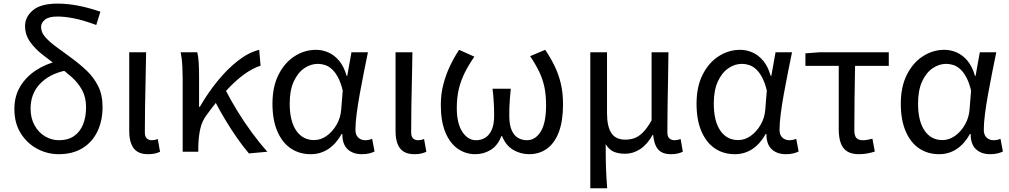

<svg xmlns="http://www.w3.org/2000/svg" viewBox="-20 -829 5515 1049"><path d="M300.4 13.4Q239 13.4 183.5 -16Q128 -45.3 93.3 -100.8Q58.6 -156.2 58.6 -233.4Q58.6 -303.8 90.6 -356.7Q122.5 -409.5 175.9 -444.5Q229.4 -479.4 293.8 -495L337.8 -443.5Q248.5 -424.4 197.8 -370.3Q147.1 -316.2 147.1 -236Q147.1 -182.9 169.1 -143.7Q191 -104.5 226.6 -83.7Q262.2 -62.9 302.4 -62.9Q351.7 -62.9 384.5 -85.7Q417.3 -108.4 433.7 -148.9Q450.2 -189.4 450.2 -243.6Q450.2 -296.6 429.1 -335.9Q407.9 -375.2 373.2 -406.6Q338.4 -438 297.6 -466.6Q253.7 -498.1 212 -530.7Q170.3 -563.3 143.6 -601.6Q116.9 -639.8 116.9 -687.2Q116.9 -736.7 159.9 -773Q202.8 -809.3 295.4 -809.3Q346.4 -809.3 403.7 -798.7Q461.1 -788 528.5 -765L505.9 -692.5Q436.9 -718 385.4 -728.4Q333.9 -738.7 294.1 -738.7Q246.6 -738.7 225.5 -721.5Q204.4 -704.2 204.4 -681.8Q204.4 -652.5 226.9 -626.7Q249.4 -600.9 286.4 -573.8Q323.3 -546.8 367.1 -514.6Q413.8 -480.6 453.3 -443.3Q492.7 -406 516.5 -358.1Q540.3 -310.3 540.3 -245Q540.3 -168.1 511.8 -109.8Q483.4 -51.6 430 -19.1Q376.7 13.4 300.4 13.4Z M789.3 13.4Q751.9 13.4 729.5 -1.2Q707 -15.9 696.6 -44.1Q686.1 -72.3 686.1 -112.4V-543.4H778.3Q777.5 -469.8 775.5 -393.9Q773.6 -318 772.5 -244.8Q771.4 -171.5 771.4 -105.8Q771.4 -83.3 781.6 -73.1Q791.7 -62.9 809.4 -62.9Q817 -62.9 824.9 -64.4Q832.8 -65.9 842 -69.3L854.4 0.1Q842.8 5.7 827.7 9.5Q812.6 13.4 789.3 13.4Z M978.1 0V-394.4Q978.1 -427.2 976.3 -466.9Q974.6 -506.5 967.2 -543.4H1057.8Q1063.6 -521.5 1065.6 -486.8Q1067.6 -452.1 1067.6 -416V-245.6H1072Q1115.2 -320.6 1168.2 -385.9Q1221.2 -451.2 1279.7 -496.9Q1338.2 -542.7 1396.1 -556.8L1403.6 -470.1Q1358.6 -455.6 1311.2 -420.9Q1263.9 -386.1 1213.8 -331.2Q1163.6 -276.2 1108.4 -200.1Q1083.7 -167.5 1074.1 -124.6Q1064.6 -81.7 1063.4 -28.3V0ZM1339.9 9.3Q1309.7 -26 1276.3 -73.6Q1243 -121.2 1210.7 -174.8Q1178.3 -228.5 1151.7 -280.6L1212 -337.7Q1239.2 -284.1 1276.5 -223.2Q1313.8 -162.2 1356.6 -104.1Q1399.4 -46 1440.8 0Z M1677.5 13.4Q1615.8 13.4 1568.9 -18.1Q1521.9 -49.7 1495.3 -111.5Q1468.6 -173.3 1468.6 -262.3Q1468.6 -355.7 1502 -421.4Q1535.3 -487.2 1589.8 -522Q1644.2 -556.8 1706.6 -556.8Q1741 -556.8 1773.6 -542.7Q1806.1 -528.7 1832.6 -497.4Q1859 -466 1874 -414.2H1877.1L1900.2 -543.4H1990.2Q1979.2 -489.9 1967.5 -431.1Q1955.7 -372.4 1945.4 -314.9Q1935.1 -257.4 1928.5 -206.8Q1922 -156.3 1922 -119.2Q1922 -91.6 1937.5 -77.3Q1953 -62.9 1975.7 -62.9Q1985 -62.9 1995.1 -65Q2005.2 -67.1 2013.3 -70.5L2026.4 -1.1Q2015.3 4.4 1998 8.9Q1980.8 13.4 1956.7 13.4Q1908.6 13.4 1879.4 -13.5Q1850.2 -40.4 1850.3 -96.9H1846.5Q1783.8 13.4 1677.5 13.4ZM1696.1 -63.7Q1732.3 -63.7 1764.5 -86.5Q1796.8 -109.3 1819 -147.7Q1841.1 -186.1 1844.3 -232.1L1852.5 -334.6Q1841.5 -379.2 1826 -407.7Q1810.5 -436.2 1792.3 -452.1Q1774.1 -468.1 1754.7 -474.1Q1735.3 -480.1 1716.5 -480.1Q1677.2 -480.1 1641.9 -455.7Q1606.6 -431.4 1584.7 -383.3Q1562.8 -335.1 1562.8 -263Q1562.8 -168 1598.2 -115.8Q1633.7 -63.7 1696.1 -63.7Z M2244.3 13.4Q2206.9 13.4 2184.5 -1.2Q2162 -15.9 2151.6 -44.1Q2141.1 -72.3 2141.1 -112.4V-543.4H2233.3Q2232.5 -469.8 2230.5 -393.9Q2228.6 -318 2227.5 -244.8Q2226.4 -171.5 2226.4 -105.8Q2226.4 -83.3 2236.6 -73.1Q2246.7 -62.9 2264.4 -62.9Q2272 -62.9 2279.9 -64.4Q2287.8 -65.9 2297 -69.3L2309.4 0.1Q2297.8 5.7 2282.7 9.5Q2267.6 13.4 2244.3 13.4Z M2576.6 13.4Q2523.5 13.4 2480.7 -16.6Q2437.9 -46.6 2413.2 -106.6Q2388.4 -166.6 2388.4 -255.8Q2388.4 -313.6 2401.7 -366Q2415.1 -418.4 2437.6 -466.5Q2460.2 -514.6 2488.4 -556.8L2571.7 -519.4Q2541 -475.2 2519.6 -432.5Q2498.1 -389.8 2486.9 -343.1Q2475.7 -296.3 2475.7 -239.7Q2475.7 -155 2505.8 -109Q2536 -62.9 2581.3 -62.9Q2607.8 -62.9 2630 -75.9Q2652.2 -89 2666 -118.5Q2679.8 -148 2679.8 -198.1Q2679.8 -220.8 2679 -243.2Q2678.2 -265.6 2676.4 -290.5Q2674.7 -315.5 2670.9 -344.2H2770.7Q2767.9 -315.5 2765.9 -290.5Q2763.9 -265.6 2763.1 -243.2Q2762.4 -220.8 2762.4 -198.1Q2762.4 -146.4 2775.8 -116.9Q2789.2 -87.4 2811.3 -75.1Q2833.4 -62.9 2859.1 -62.9Q2904.6 -62.9 2934 -109.6Q2963.5 -156.3 2963.5 -253.9Q2963.5 -309.9 2954.5 -353Q2945.4 -396.1 2926.3 -436.3Q2907.1 -476.6 2876.4 -522.2L2958.9 -556.8Q2988.2 -513.3 3009.9 -468.7Q3031.7 -424.1 3043.9 -373.1Q3056.1 -322.1 3056.1 -258.6Q3056.1 -167.9 3033.2 -107.5Q3010.4 -47.2 2968.7 -16.9Q2927 13.4 2871.3 13.4Q2824.5 13.4 2784.3 -10Q2744.1 -33.4 2723.2 -85.2H2719.2Q2699.2 -33.4 2661 -10Q2622.7 13.4 2576.6 13.4Z M3205.1 199.6V-543.4H3296.5V-210.3Q3296.5 -138.9 3319.9 -102.5Q3343.4 -66 3396.3 -66Q3421.4 -66 3444.5 -73.6Q3467.6 -81.2 3491.2 -104.1Q3514.8 -126.9 3540 -171.4V-543.4H3632.1Q3631.3 -469.8 3629.9 -393.9Q3628.4 -318 3627.3 -244.8Q3626.2 -171.5 3626.2 -105.8Q3626.2 -83.3 3637 -73.1Q3647.7 -62.9 3665.4 -62.9Q3673.4 -62.9 3681.1 -64.4Q3688.8 -65.9 3698.8 -69.3L3710.6 0.1Q3698.9 5.7 3683.7 9.5Q3668.4 13.4 3645.6 13.4Q3599.3 13.4 3576.4 -11.9Q3553.6 -37.3 3548.4 -92.4H3546Q3516.6 -40 3477.9 -14.5Q3439.1 11 3395.2 11Q3361.6 11 3335.1 0.8Q3308.7 -9.5 3289.2 -41.2Q3289.2 -1.5 3289.6 29.5Q3290 60.5 3290.8 87.2Q3291.7 113.9 3293.3 140.7Q3294.9 167.5 3297.3 199.6Z M3994.5 13.4Q3932.8 13.4 3885.9 -18.1Q3838.9 -49.7 3812.3 -111.5Q3785.6 -173.3 3785.6 -262.3Q3785.6 -355.7 3819 -421.4Q3852.3 -487.2 3906.8 -522Q3961.2 -556.8 4023.6 -556.8Q4058 -556.8 4090.6 -542.7Q4123.1 -528.7 4149.6 -497.4Q4176 -466 4191 -414.2H4194.1L4217.2 -543.4H4307.2Q4296.2 -489.9 4284.5 -431.1Q4272.7 -372.4 4262.4 -314.9Q4252.1 -257.4 4245.5 -206.8Q4239 -156.3 4239 -119.2Q4239 -91.6 4254.5 -77.3Q4270 -62.9 4292.7 -62.9Q4302 -62.9 4312.1 -65Q4322.2 -67.1 4330.3 -70.5L4343.4 -1.1Q4332.3 4.4 4315 8.9Q4297.8 13.4 4273.7 13.4Q4225.6 13.4 4196.4 -13.5Q4167.2 -40.4 4167.3 -96.9H4163.5Q4100.8 13.4 3994.5 13.4ZM4013.1 -63.7Q4049.3 -63.7 4081.5 -86.5Q4113.8 -109.3 4136 -147.7Q4158.1 -186.1 4161.3 -232.1L4169.5 -334.6Q4158.5 -379.2 4143 -407.7Q4127.5 -436.2 4109.3 -452.1Q4091.1 -468.1 4071.7 -474.1Q4052.3 -480.1 4033.5 -480.1Q3994.2 -480.1 3958.9 -455.7Q3923.6 -431.4 3901.7 -383.3Q3879.8 -335.1 3879.8 -263Q3879.8 -168 3915.2 -115.8Q3950.7 -63.7 4013.1 -63.7Z M4672.8 13.4Q4631.9 13.4 4607.8 -2.4Q4583.7 -18.1 4573.1 -48.5Q4562.5 -78.8 4562.5 -122.3V-469H4380.4V-537.6L4457.5 -543.4H4835.9V-469H4651.7Q4649.9 -377.1 4648.8 -287.7Q4647.7 -198.3 4647.7 -116.3Q4647.7 -87.6 4659 -75.2Q4670.3 -62.9 4693 -62.9Q4706.5 -62.9 4719.7 -65.2Q4732.9 -67.5 4746.4 -71.3L4759.6 -1.1Q4743.8 4.4 4721.1 8.9Q4698.4 13.4 4672.8 13.4Z M5110.5 13.4Q5048.8 13.4 5001.9 -18.1Q4954.9 -49.7 4928.3 -111.5Q4901.6 -173.3 4901.6 -262.3Q4901.6 -355.7 4935 -421.4Q4968.3 -487.2 5022.8 -522Q5077.2 -556.8 5139.6 -556.8Q5174 -556.8 5206.6 -542.7Q5239.1 -528.7 5265.6 -497.4Q5292 -466 5307 -414.2H5310.1L5333.2 -543.4H5423.2Q5412.2 -489.9 5400.5 -431.1Q5388.7 -372.4 5378.4 -314.9Q5368.1 -257.4 5361.5 -206.8Q5355 -156.3 5355 -119.2Q5355 -91.6 5370.5 -77.3Q5386 -62.9 5408.7 -62.9Q5418 -62.9 5428.1 -65Q5438.2 -67.1 5446.3 -70.5L5459.4 -1.1Q5448.3 4.4 5431 8.9Q5413.8 13.4 5389.7 13.4Q5341.6 13.4 5312.4 -13.5Q5283.2 -40.4 5283.3 -96.9H5279.5Q5216.8 13.4 5110.5 13.4ZM5129.1 -63.7Q5165.3 -63.7 5197.5 -86.5Q5229.8 -109.3 5252 -147.7Q5274.1 -186.1 5277.3 -232.1L5285.5 -334.6Q5274.5 -379.2 5259 -407.7Q5243.5 -436.2 5225.3 -452.1Q5207.1 -468.1 5187.7 -474.1Q5168.3 -480.1 5149.5 -480.1Q5110.2 -480.1 5074.9 -455.7Q5039.6 -431.4 5017.7 -383.3Q4995.8 -335.1 4995.8 -263Q4995.8 -168 5031.2 -115.8Q5066.7 -63.7 5129.1 -63.7Z"/></svg>

Font: Noto Sans JP
Style: Regular
Weight: 100
Designer: Ryoko NISHIZUKA 西塚涼子 (kana, bopomofo & ideographs); Paul D. Hunt (Latin, Greek & Cyrillic); Sandoll Communications 산돌커뮤니
Foundry: Adobe
Version: Version 2.004;hotconv 1.0.118;makeotfexe 2.5.65603